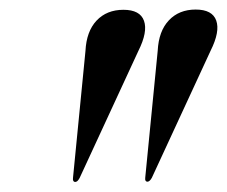

<svg xmlns="http://www.w3.org/2000/svg" viewBox="-20 -814 464 392"><path d="M133.5 -442.5Q131 -442.5 129.8 -444.5Q128.5 -446.5 129 -450.5L154.5 -710Q156.5 -750 177.2 -772Q198 -794 232 -794Q266 -794 274 -771.5Q282 -749 262.5 -710L142.5 -450.5Q140 -446 137.8 -444.2Q135.5 -442.5 133.5 -442.5ZM281 -443Q278.5 -443 277.2 -445Q276 -447 276.5 -451L302 -710.5Q304 -750.5 324.8 -772.5Q345.5 -794.5 379.5 -794.5Q413.5 -794.5 421.5 -772Q429.5 -749.5 410 -710.5L290 -451Q287.5 -446.5 285.2 -444.8Q283 -443 281 -443Z"/></svg>

Font: Fraunces 120pt SemiBold
Style: Italic
Weight: 600
Italic angle: -16°
Version: Version 1.000;[b76b70a41]